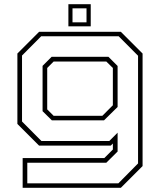

<svg xmlns="http://www.w3.org/2000/svg" viewBox="-20 -691 766 911"><path d="M87.5 200V59H475L515.5 18.5V-10L505.5 0H165.5L62.5 -103V-437L165.5 -540H553.5L656.5 -437V97L553.5 200ZM109.5 179H541.5L635 84.5V-426.5L543 -519H175.5L84.5 -427.5V-114.5L176.5 -22H498.5L538 -61.5V28L484.5 81H109.5ZM226 -120 182 -163.5V-378.5L225 -421.5H494.5L538 -378V-183.5L473.5 -120ZM234.5 -141.5H465.5L515.5 -191.5V-368.5L484.5 -399H234.5L204 -368.5V-172ZM304.5 -566V-671H410.5V-566ZM324 -585H390.5V-651.5H324Z"/></svg>

Font: Tourney Expanded ExtraLight
Style: Regular
Weight: 200
Width: 7
Designer: Tyler Finck
Foundry: Etcetera Type Co
Version: Version 1.010; ttfautohint (v1.8.3)